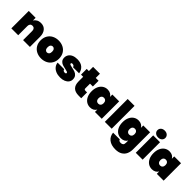

<svg xmlns="http://www.w3.org/2000/svg" viewBox="317 -2473 4395 4395"><g transform="rotate(45 2514.5 -276.0)"><path d="M49.8 0V-564H272V-478Q297.9 -518.1 341.3 -543Q384.8 -567.9 444.8 -567.9Q542 -567.9 596.4 -502.9Q650.9 -438 650.9 -327.1V0H430.2V-298.8Q430.2 -338.9 408.7 -362.5Q387.2 -386.2 351.1 -386.2Q314 -386.2 293 -362.5Q272 -338.9 272 -298.8V0Z M716.8 -282.2Q716.8 -370.1 755.4 -435.5Q793.9 -501 861.8 -535.9Q929.7 -570.8 1014.6 -570.8Q1099.6 -570.8 1167.7 -535.9Q1235.8 -501 1274.4 -435.5Q1313 -370.1 1313 -282.2Q1313 -194.3 1274.4 -128.7Q1235.8 -63 1167.7 -28.1Q1099.6 6.8 1014.6 6.8Q929.7 6.8 861.8 -28.1Q793.9 -63 755.4 -128.4Q716.8 -193.8 716.8 -282.2ZM941.9 -282.2Q941.9 -234.4 962.4 -209.7Q982.9 -185.1 1014.6 -185.1Q1045.9 -185.1 1066.9 -209.5Q1087.9 -233.9 1087.9 -282.2Q1087.9 -330.1 1066.9 -354.5Q1045.9 -378.9 1014.6 -378.9Q983.9 -378.9 962.9 -354.5Q941.9 -330.1 941.9 -282.2Z M1353.5 -194.8H1566.4Q1570.3 -169.9 1587.9 -158Q1605.5 -146 1632.3 -146Q1649.4 -146 1659.4 -153.6Q1669.4 -161.1 1669.4 -171.9Q1669.4 -190.9 1648.4 -199Q1627.4 -207 1577.6 -216.8Q1516.6 -229 1477.1 -242.9Q1437.5 -256.8 1408 -291Q1378.4 -325.2 1378.4 -384.8Q1378.4 -436.5 1406 -479.2Q1433.6 -522 1487.5 -546.4Q1541.5 -570.8 1618.7 -570.8Q1732.4 -570.8 1796.9 -514.9Q1861.3 -459 1874.5 -369.1H1677.7Q1672.9 -392.1 1656.7 -404.5Q1640.6 -417 1613.3 -417Q1596.2 -417 1587.4 -410.4Q1578.6 -403.8 1578.6 -391.1Q1578.6 -374 1599.6 -365.5Q1620.6 -356.9 1666.5 -348.1Q1727.5 -335.9 1769.5 -321Q1811.5 -306.2 1842.5 -269.5Q1873.5 -232.9 1873.5 -168.9Q1873.5 -119.1 1844.5 -79.1Q1815.4 -39.1 1761 -16.1Q1706.5 6.8 1633.3 6.8Q1553.7 6.8 1492.2 -19Q1430.7 -44.9 1394.5 -91.1Q1358.4 -137.2 1353.5 -194.8Z M1926.3 -378.9V-564H1996.1V-700.2H2218.3V-564H2310.1V-378.9H2218.3V-227.1Q2218.3 -207 2227.8 -198Q2237.3 -189 2259.3 -189H2312V0H2228Q1996.1 0 1996.1 -231V-378.9Z M2366.7 -282.2Q2366.7 -371.1 2397.2 -436.5Q2427.7 -502 2480.7 -536.4Q2533.7 -570.8 2599.6 -570.8Q2654.8 -570.8 2694.8 -548.3Q2734.9 -525.9 2755.9 -486.8V-564H2976.6V0H2755.9V-77.1Q2734.9 -38.1 2694.8 -15.6Q2654.8 6.8 2599.6 6.8Q2533.7 6.8 2480.7 -27.6Q2427.7 -62 2397.2 -127.4Q2366.7 -192.9 2366.7 -282.2ZM2591.8 -282.2Q2591.8 -237.3 2614.7 -212.2Q2637.7 -187 2673.8 -187Q2710 -187 2732.9 -211.9Q2755.9 -236.8 2755.9 -282.2Q2755.9 -327.1 2732.7 -352.1Q2709.5 -377 2673.8 -377Q2637.7 -377 2614.7 -352.1Q2591.8 -327.1 2591.8 -282.2Z M3076.2 0V-740.2H3298.3V0Z M3368.2 -282.2Q3368.2 -371.1 3398.7 -436.5Q3429.2 -502 3482.2 -536.4Q3535.2 -570.8 3601.1 -570.8Q3656.2 -570.8 3696.3 -548.3Q3736.3 -525.9 3757.3 -486.8V-564H3978V-9.8Q3978 69.3 3949 134.3Q3919.9 199.2 3855.5 238Q3791 276.9 3689.9 276.9Q3553.7 276.9 3474.4 213.4Q3395 149.9 3384.3 41H3602.1Q3610.8 85 3674.3 85Q3713.4 85 3735.4 64.9Q3757.3 44.9 3757.3 -9.8V-77.1Q3736.3 -38.1 3696.3 -15.6Q3656.2 6.8 3601.1 6.8Q3535.2 6.8 3482.2 -27.6Q3429.2 -62 3398.7 -127.4Q3368.2 -192.9 3368.2 -282.2ZM3593.3 -282.2Q3593.3 -237.3 3616.2 -212.2Q3639.2 -187 3675.3 -187Q3711.4 -187 3734.4 -211.9Q3757.3 -236.8 3757.3 -282.2Q3757.3 -327.1 3734.1 -352.1Q3710.9 -377 3675.3 -377Q3639.2 -377 3616.2 -352.1Q3593.3 -327.1 3593.3 -282.2Z M4062 -717.8Q4062 -765.6 4096.9 -797.4Q4131.8 -829.1 4189.9 -829.1Q4247.1 -829.1 4282 -797.6Q4316.9 -766.1 4316.9 -717.8Q4316.9 -670.9 4282 -639.9Q4247.1 -608.9 4189.9 -608.9Q4131.8 -608.9 4096.9 -639.9Q4062 -670.9 4062 -717.8ZM4077.6 0V-564H4299.8V0Z M4369.6 -282.2Q4369.6 -371.1 4400.1 -436.5Q4430.7 -502 4483.6 -536.4Q4536.6 -570.8 4602.5 -570.8Q4657.7 -570.8 4697.8 -548.3Q4737.8 -525.9 4758.8 -486.8V-564H4979.5V0H4758.8V-77.1Q4737.8 -38.1 4697.8 -15.6Q4657.7 6.8 4602.5 6.8Q4536.6 6.8 4483.6 -27.6Q4430.7 -62 4400.1 -127.4Q4369.6 -192.9 4369.6 -282.2ZM4594.7 -282.2Q4594.7 -237.3 4617.7 -212.2Q4640.6 -187 4676.8 -187Q4712.9 -187 4735.8 -211.9Q4758.8 -236.8 4758.8 -282.2Q4758.8 -327.1 4735.6 -352.1Q4712.4 -377 4676.8 -377Q4640.6 -377 4617.7 -352.1Q4594.7 -327.1 4594.7 -282.2Z"/></g></svg>

Font: Poppins Black
Style: Regular
Weight: 900
Designer: Ninad Kale (Devanagari), Jonny Pinhorn (Latin)
Foundry: Indian Type Foundry
Version: 4.004